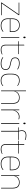

<svg xmlns="http://www.w3.org/2000/svg" viewBox="2181 -2896 724 5126"><g transform="rotate(90 2543.0 -333.0)"><path d="M71 -16.5H386V0H48.5V-15.5L362 -469.5H49.5V-485.5H384.5V-470.5Z M663 9.5Q571.5 9.5 521 -40.2Q470.5 -90 470.5 -180.5V-292.5Q470.5 -392.5 517.2 -444.8Q564 -497 653 -497Q711.5 -497 752.2 -473.5Q793 -450 814 -405.2Q835 -360.5 835 -296.5V-279.5Q835 -268.5 834.8 -257.5Q834.5 -246.5 833.5 -233H816.5Q816.5 -250.5 816.5 -266.5Q816.5 -282.5 816.5 -296Q816.5 -355.5 797.8 -396.5Q779 -437.5 742.5 -459Q706 -480.5 653 -480.5Q573 -480.5 531 -432.5Q489 -384.5 489 -292.5V-243.5V-239.5V-181Q489 -140 500.8 -108Q512.5 -76 535 -53.8Q557.5 -31.5 590 -19.8Q622.5 -8 663.5 -8Q711 -8 751 -22.8Q791 -37.5 826 -65L823.5 -43Q794 -19 753 -4.8Q712 9.5 663 9.5ZM827 -233H479V-249.5H827Z M988 0H969.5V-485.5H988ZM979 -594.5Q968.5 -594.5 963 -601.2Q957.5 -608 957.5 -622V-626.5Q957.5 -640 963 -646.8Q968.5 -653.5 979 -653.5Q989.5 -653.5 994.8 -646.8Q1000 -640 1000 -626.5V-622Q1000 -608 994.8 -601.2Q989.5 -594.5 979 -594.5Z M1312 9Q1263.5 9 1233 -5.2Q1202.5 -19.5 1188 -49Q1173.5 -78.5 1173.5 -123V-462.5H1192V-124.5Q1192 -65.5 1219.5 -37Q1247 -8.5 1312.5 -8.5Q1343.5 -8.5 1373.8 -16.2Q1404 -24 1432 -40L1429.5 -20Q1406.5 -7 1375.2 1Q1344 9 1312 9ZM1423 -457H1082V-473H1425.5ZM1191.5 -468H1173.5V-614L1193 -621.5Z M1679 9.5Q1620.5 9.5 1578.8 -5.5Q1537 -20.5 1511 -37.5L1508 -59Q1543 -37 1584.2 -22.5Q1625.5 -8 1680 -8Q1748.5 -8 1787.5 -34.8Q1826.5 -61.5 1826.5 -113.5V-123.5Q1826.5 -157 1814 -179Q1801.5 -201 1769 -216.2Q1736.5 -231.5 1676 -243Q1614.5 -254.5 1579 -270Q1543.5 -285.5 1528.8 -310.5Q1514 -335.5 1514 -374.5V-379.5Q1514 -434.5 1553.2 -464.5Q1592.5 -494.5 1671 -494.5Q1727 -494.5 1766.8 -480Q1806.5 -465.5 1830 -447.5L1833 -427Q1802.5 -449 1763.2 -463.2Q1724 -477.5 1670.5 -477.5Q1623.5 -477.5 1593 -465.8Q1562.5 -454 1547.5 -432Q1532.5 -410 1532.5 -379.5V-374.5Q1532.5 -339.5 1545.8 -318.2Q1559 -297 1591.5 -284Q1624 -271 1680.5 -260Q1744.5 -248 1780.2 -231.2Q1816 -214.5 1830.5 -188.8Q1845 -163 1845 -124.5V-113.5Q1845 -54 1801.2 -22.2Q1757.5 9.5 1679 9.5Z M2130 9.5Q2040 9.5 1994.2 -43.5Q1948.5 -96.5 1948.5 -196V-290.5Q1948.5 -389.5 1994.2 -442.2Q2040 -495 2130 -495Q2165 -495 2191.5 -487.5Q2218 -480 2237.2 -469.2Q2256.5 -458.5 2268.5 -447.5L2271 -426Q2248 -447.5 2213.8 -462.8Q2179.5 -478 2129.5 -478Q2049.5 -478 2008.2 -429.8Q1967 -381.5 1967 -290.5V-196.5Q1967 -105.5 2008.2 -56.8Q2049.5 -8 2131 -8Q2183 -8 2217.5 -23.8Q2252 -39.5 2275 -60.5L2272 -38.5Q2252.5 -21.5 2218.2 -6Q2184 9.5 2130 9.5Z M2750 0H2731.5V-310Q2731.5 -363 2717.2 -400.5Q2703 -438 2671 -458.2Q2639 -478.5 2585.5 -478.5Q2535.5 -478.5 2499 -458.8Q2462.5 -439 2440.5 -404.5Q2418.5 -370 2411.5 -325.5L2400.5 -344H2408Q2412.5 -385 2434.2 -419.2Q2456 -453.5 2494.2 -474.2Q2532.5 -495 2586.5 -495Q2647 -495 2682.8 -472.8Q2718.5 -450.5 2734.2 -409.2Q2750 -368 2750 -311ZM2415 0H2396.5V-664.5H2415V-495.5L2413 -357L2415 -354Z M2920 -308.5 2910.5 -320.5 2916 -325Q2932.5 -402 2980.5 -447.2Q3028.5 -492.5 3098.5 -492.5Q3119.5 -492.5 3135.8 -489Q3152 -485.5 3163 -480.5L3164.5 -462.5Q3151.5 -468 3134.5 -471.5Q3117.5 -475 3097 -475Q3035.5 -475 2988.2 -433.2Q2941 -391.5 2920 -308.5ZM2923 0H2904.5V-485.5H2923L2920.5 -335L2923 -332.5Z M3284.5 0H3266V-485.5H3284.5ZM3275.5 -594.5Q3265 -594.5 3259.5 -601.2Q3254 -608 3254 -622V-626.5Q3254 -640 3259.5 -646.8Q3265 -653.5 3275.5 -653.5Q3286 -653.5 3291.2 -646.8Q3296.5 -640 3296.5 -626.5V-622Q3296.5 -608 3291.2 -601.2Q3286 -594.5 3275.5 -594.5Z M3603 -675Q3639 -675 3665.5 -668.2Q3692 -661.5 3717 -651L3719.5 -633.5Q3691 -644.5 3664 -651.2Q3637 -658 3603 -658Q3557.5 -658 3529.8 -645.2Q3502 -632.5 3489.5 -609Q3477 -585.5 3477 -552V-549Q3477 -525 3482 -504.2Q3487 -483.5 3492.5 -466.5L3476 -464V-467.5Q3471 -482.5 3464.8 -504.2Q3458.5 -526 3458.5 -550.5V-553Q3458.5 -609 3492.5 -642Q3526.5 -675 3603 -675ZM3493 0H3474.5V-460H3493ZM3713 -455H3381.5V-471H3481.5H3487.5H3715.5Z M3967 9Q3918.5 9 3888 -5.2Q3857.5 -19.5 3843 -49Q3828.5 -78.5 3828.5 -123V-462.5H3847V-124.5Q3847 -65.5 3874.5 -37Q3902 -8.5 3967.5 -8.5Q3998.5 -8.5 4028.8 -16.2Q4059 -24 4087 -40L4084.5 -20Q4061.5 -7 4030.2 1Q3999 9 3967 9ZM4078 -457H3737V-473H4080.5ZM3846.5 -468H3828.5V-614L3848 -621.5Z M4354 9.5Q4262.5 9.5 4212 -40.2Q4161.5 -90 4161.5 -180.5V-292.5Q4161.5 -392.5 4208.2 -444.8Q4255 -497 4344 -497Q4402.5 -497 4443.2 -473.5Q4484 -450 4505 -405.2Q4526 -360.5 4526 -296.5V-279.5Q4526 -268.5 4525.8 -257.5Q4525.5 -246.5 4524.5 -233H4507.5Q4507.5 -250.5 4507.5 -266.5Q4507.5 -282.5 4507.5 -296Q4507.5 -355.5 4488.8 -396.5Q4470 -437.5 4433.5 -459Q4397 -480.5 4344 -480.5Q4264 -480.5 4222 -432.5Q4180 -384.5 4180 -292.5V-243.5V-239.5V-181Q4180 -140 4191.8 -108Q4203.5 -76 4226 -53.8Q4248.5 -31.5 4281 -19.8Q4313.5 -8 4354.5 -8Q4402 -8 4442 -22.8Q4482 -37.5 4517 -65L4514.5 -43Q4485 -19 4444 -4.8Q4403 9.5 4354 9.5ZM4518 -233H4170V-249.5H4518Z M5012 0H4993.5V-310Q4993.5 -363 4979.2 -400.5Q4965 -438 4933 -458.2Q4901 -478.5 4847.5 -478.5Q4798 -478.5 4761.2 -458.8Q4724.5 -439 4702.5 -404.2Q4680.5 -369.5 4673.5 -325L4664.5 -344H4670Q4674.5 -385 4696.2 -419.2Q4718 -453.5 4756.5 -474.2Q4795 -495 4848.5 -495Q4909 -495 4944.8 -472.8Q4980.5 -450.5 4996.2 -409.2Q5012 -368 5012 -311ZM4677 0H4658.5V-485.5H4677L4675 -358.5H4677Z"/></g></svg>

Font: Anek Malayalam Thin
Style: Regular
Weight: 250
Version: Version 1.003